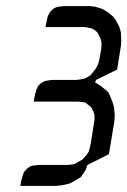

<svg xmlns="http://www.w3.org/2000/svg" viewBox="-20 -604 414 624"><path d="M45.9 0 48.8 -16.1 54.2 -34.2 57.1 -43 62 -49.8 71.8 -59.1 80.1 -64 87.9 -65.9 105 -67.9H200.2L216.8 -69.8L224.1 -71.8L232.9 -77.1L247.1 -85L252 -89.8L263.2 -103L268.1 -110.8L271 -120.1L274.9 -137.2L287.1 -214.8V-223.1V-231L284.2 -240.2L277.8 -252.9L273.9 -257.8L263.2 -266.1L256.8 -271L249 -272L232.9 -273.9H89.8L92.8 -292L97.2 -310.1L101.1 -318.8L105 -326.2L115.2 -335L124 -339.8L131.8 -341.8L147.9 -344.2H228L244.1 -346.2L252.9 -348.1L262.2 -352.1L274.9 -359.9L278.8 -365.2L289.1 -377.9L294.9 -387.2L298.8 -395L303.2 -412.1L309.1 -445.8L310.1 -463.9L308.1 -473.1L306.2 -480L298.8 -494.1L296.9 -498L287.1 -506.8L278.8 -511.2L271 -513.2L255.9 -516.1H127.9L130.9 -532.2L134.8 -549.8L139.2 -559.1L143.1 -565.9L152.8 -575.2L162.1 -580.1L169.9 -582L186 -584H274.9L290 -582L312 -575.2L328.1 -565.9L348.1 -549.8L355 -541L368.2 -516.1L373 -498L374 -473.1L373 -455.1L360.8 -377.9L292 -344.2L289.1 -335H291L305.2 -326.2L327.1 -309.1L334 -300.8L345.2 -273.9L350.1 -257.8L353 -231L352.1 -214.8L351.1 -206.1L334 -103L264.2 -67.9L257.8 -50.8L252.9 -43L243.2 -28.8L236.8 -24.9L224.1 -17.1L207 -7.8L182.1 -2L165 0Z"/></svg>

Font: Petahja
Style: Italic
Weight: 400
Designer: T. Christopher White
Version: Version 1.1